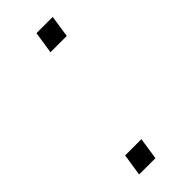

<svg xmlns="http://www.w3.org/2000/svg" viewBox="-171 -514 542 542"><g transform="rotate(-45 99.5 -243.5)"><path d="M96 -421 106 -487H171L161 -421ZM29 0 39 -66H104L94 0Z"/></g></svg>

Font: Nunito Sans 10pt Condensed ExtraLight
Style: Italic
Weight: 250
Width: 3
Italic angle: -9°
Designer: Vernon Adams
Foundry: Vernon Adams
Version: Version 3.101;gftools[0.9.27]